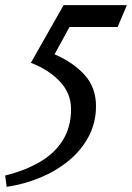

<svg xmlns="http://www.w3.org/2000/svg" viewBox="-82 -517 513 746"><path d="M165 -497H411L375 -412H188L130 -306Q204 -274 247.5 -225Q291 -176 291 -105Q291 -41 263 12.5Q235 66 186 106.5Q137 147 74.5 173Q12 199 -56 209L-62 165Q15 146 72.5 112.5Q130 79 162 28Q194 -23 194 -93Q194 -155 150 -201Q106 -247 38 -273Z"/></svg>

Font: Rosario Light
Style: Italic
Weight: 300
Italic angle: -8.05°
Designer: Hector Gatti
Foundry: Omnibus Type
Version: Version 1.101; ttfautohint (v1.8.1.43-b0c9)